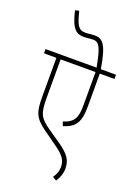

<svg xmlns="http://www.w3.org/2000/svg" viewBox="-178 -966 787 1106"><g transform="rotate(20 216.0 -413.5)"><path d="M432 -596V-622H339C315 -771 286 -793 240 -793C223 -793 202 -789 183 -789C139 -789 127 -816 107 -896L83 -890C108 -781 138 -763 183 -763C203 -763 221 -767 240 -767C280 -767 292 -730 313 -622H0V-596H76V-359C76 -264 86 -231 164 -176L237 -124C302 -79 316 -52 316 -13C316 12 307 34 292 55L316 69C333 44 343 18 343 -14C343 -62 325 -96 252 -145L182 -193C114 -240 102 -264 102 -361V-596H316V-393C316 -318 302 -284 236 -264L245 -239C321 -261 342 -303 342 -395V-596Z"/></g></svg>

Font: Noto Sans Devanagari Condensed Thin
Style: Regular
Weight: 100
Width: 3
Designer: Jelle Bosma - Monotype Design Team
Foundry: Monotype Imaging Inc.
Version: Version 2.004